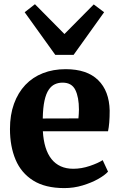

<svg xmlns="http://www.w3.org/2000/svg" viewBox="-20 -904 584 934"><path d="M293 11Q200 11 141.5 -25.8Q83 -62.5 55.8 -127.2Q28.5 -192 28.5 -276.5Q28.5 -345 48 -399Q67.5 -453 103.2 -490.8Q139 -528.5 188.8 -548Q238.5 -567.5 299.5 -567.5Q403 -567.5 457.2 -514.5Q511.5 -461.5 513.5 -366Q513.5 -333 511.5 -308.5Q509.5 -284 505.5 -265.5H188.5Q191 -221.5 201.5 -187.5Q212 -153.5 230.5 -130.2Q249 -107 275.5 -95Q302 -83 336.5 -83Q376.5 -83 417 -96.8Q457.5 -110.5 479.5 -125L505.5 -69Q490.5 -52 457.8 -33.5Q425 -15 382 -2Q339 11 293 11ZM188 -327.5 361.5 -328Q362.5 -338.5 363.2 -349.5Q364 -360.5 364 -371Q364 -431 346.5 -466.5Q329 -502 284.5 -502Q264 -502 247 -494.2Q230 -486.5 217 -467.5Q204 -448.5 196.5 -414.5Q189 -380.5 188 -327.5ZM249 -637 100 -844.5 150 -883.5 293.5 -738.5 436 -882.5 486.5 -844.5 338 -637Z"/></svg>

Font: Merriweather 24pt ExtraBold
Style: Regular
Weight: 800
Version: Version 2.100